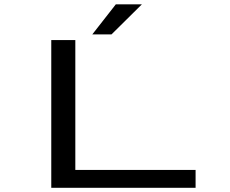

<svg xmlns="http://www.w3.org/2000/svg" viewBox="-20 -890 1090 910"><path d="M417.5 -727 529 -869.5H652.5L508.5 -727ZM337 -84.5H907V0H223V-700H337Z"/></svg>

Font: League Mono Extended
Style: Regular
Weight: 400
Width: 9
Designer: Tyler Finck
Foundry: The League of Moveable Type / Tyler Finck
Version: Version 2.210